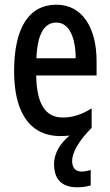

<svg xmlns="http://www.w3.org/2000/svg" viewBox="-20 -569 468 817"><path d="M287 116C287 79 316 29 370 -25V-108C327 -81 289 -69 247 -69C172 -69 136 -128 134 -248H391V-309C391 -447 333 -549 220 -549C102 -549 40 -449 40 -266C40 -106 96 10 238 10C251 10 264 9 276 8C239 38 210 81 210 129C210 192 241 228 309 228C328 228 350 225 366 220V154C358 157 341 161 328 161C302 161 287 146 287 116ZM220 -473C276 -473 302 -406 302 -321H135C139 -426 169 -473 220 -473Z"/></svg>

Font: Noto Sans Sinhala UI ExtraCondensed Medium
Style: Regular
Weight: 500
Width: 2
Designer: Jelle Bosma - Monotype Design Team
Foundry: Monotype Imaging Inc.
Version: Version 2.006